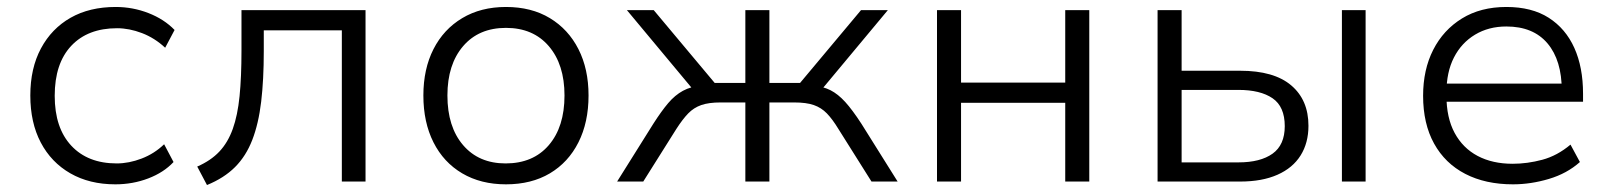

<svg xmlns="http://www.w3.org/2000/svg" viewBox="-20 -521 4628 551"><path d="M311 8Q237 8 182 -23.5Q127 -55 97 -112Q67 -169 67 -247Q67 -325 97.5 -382Q128 -439 182.5 -470Q237 -501 312 -501Q361 -501 406 -483.5Q451 -466 481 -435L454 -384Q424 -412 387.5 -426Q351 -440 316 -440Q232 -440 184.5 -389.5Q137 -339 137 -246Q137 -154 184.5 -103Q232 -52 315 -52Q350 -52 386.5 -66Q423 -80 451 -107L478 -56Q450 -26 405.5 -9Q361 8 311 8Z M574 10 546 -43Q585 -60 609.5 -86Q634 -112 648 -151Q662 -190 667.5 -245Q673 -300 673 -376V-492H1029V0H961V-434H737V-374Q737 -292 729.5 -229Q722 -166 704 -119.5Q686 -73 654.5 -41.5Q623 -10 574 10Z M1432 8Q1360 8 1306.5 -23.5Q1253 -55 1224 -112.5Q1195 -170 1195 -247Q1195 -323 1224 -380Q1253 -437 1306.5 -469Q1360 -501 1432 -501Q1505 -501 1558 -469Q1611 -437 1640 -380Q1669 -323 1669 -247Q1669 -170 1640 -112.5Q1611 -55 1558 -23.5Q1505 8 1432 8ZM1431 -52Q1510 -52 1555 -104.5Q1600 -157 1600 -247Q1600 -336 1555 -388.5Q1510 -441 1432 -441Q1354 -441 1309 -388.5Q1264 -336 1264 -247Q1264 -157 1309 -104.5Q1354 -52 1431 -52Z M1751 0 1855 -166Q1878 -202 1897.5 -225Q1917 -248 1940 -260.5Q1963 -273 1996 -276L1974 -258L1779 -492H1856L2031 -283H2119V-492H2188V-283H2276L2451 -492H2528L2333 -258L2311 -276Q2342 -273 2363.5 -262Q2385 -251 2405.5 -228.5Q2426 -206 2452 -166L2556 0H2481L2386 -151Q2369 -179 2353 -195.5Q2337 -212 2315.5 -219.5Q2294 -227 2259 -227H2188V0H2119V-227H2048Q2014 -227 1992.5 -219.5Q1971 -212 1955 -195.5Q1939 -179 1921 -151L1826 0Z M2669 0V-492H2738V-284H3037V-492H3106V0H3037V-226H2738V0Z M3302 0V-492H3371V-318H3539Q3636 -318 3685.5 -276Q3735 -234 3735 -160Q3735 -111 3712.5 -75Q3690 -39 3646 -19.5Q3602 0 3539 0ZM3371 -55H3534Q3597 -55 3632 -80Q3667 -105 3667 -159Q3667 -215 3632 -239Q3597 -263 3534 -263H3371ZM3831 0V-492H3899V0Z M4322 8Q4243 8 4185 -22Q4127 -52 4095.5 -109Q4064 -166 4064 -246Q4064 -321 4093 -378Q4122 -435 4175.5 -468Q4229 -501 4303 -501Q4376 -501 4424.5 -470Q4473 -439 4498 -383.5Q4523 -328 4523 -252V-229H4113V-281H4483L4462 -261Q4462 -348 4421 -396.5Q4380 -445 4303 -445Q4252 -445 4213 -421.5Q4174 -398 4152.5 -356Q4131 -314 4131 -255V-247Q4131 -183 4154.5 -139.5Q4178 -96 4220.5 -73.5Q4263 -51 4321 -51Q4363 -51 4406 -62.5Q4449 -74 4487 -106L4514 -56Q4477 -23 4425 -7.5Q4373 8 4322 8Z"/></svg>

Font: Nunito Sans 8pt Light
Style: Regular
Weight: 300
Version: Version 3.101;gftools[0.9.27]